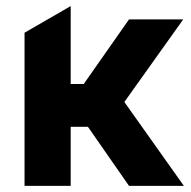

<svg xmlns="http://www.w3.org/2000/svg" viewBox="-20 -609 626 629"><path d="M60.4 -501.8V0H211.6V-193.5H268.1L402.7 0H582.4L387.4 -274.9L580.3 -545.5H402.7L254.3 -333.8H211.6V-589.1Z"/></svg>

Font: Inter-Hewn
Style: Bold
Weight: 700
Designer: Rasmus Andersson
Foundry: rsms
Version: Version 3.012;git-f93a4a705